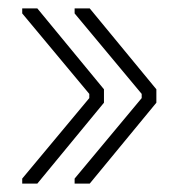

<svg xmlns="http://www.w3.org/2000/svg" viewBox="-20 -579 418 458"><path d="M194 -559 353 -366V-334L194 -141H158V-153L318 -345V-355L158 -547V-559ZM69 -559 228 -366V-334L69 -141H33V-153L193 -345V-355L33 -547V-559Z"/></svg>

Font: Phudu Light SemiBold
Style: Regular
Weight: 600
Version: Version 1.005;gftools[0.9.23]